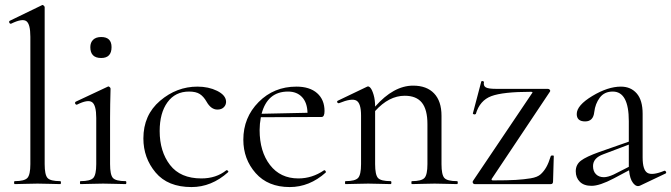

<svg xmlns="http://www.w3.org/2000/svg" viewBox="-20 -746 2719 778"><path d="M40 0Q37 0 37 -6Q37 -12 40 -12Q79 -12 91 -25Q103 -38 103 -81V-597Q103 -649 86.5 -660.5Q70 -672 25 -650Q22 -649 19.5 -651.5Q17 -654 17 -657.5Q17 -661 20 -662L150 -725Q153 -727 157 -723.5Q161 -720 161 -717V-81Q161 -38 172.5 -25Q184 -12 224 -12Q227 -12 227 -6Q227 0 224 0Q214 0 183 -1Q152 -2 132 -2Q113 -2 82 -1Q51 0 40 0Z M390 -511Q346 -511 346 -555Q346 -574 357.5 -585Q369 -596 390 -596Q432 -596 432 -555Q432 -511 390 -511ZM306 0Q304 0 304 -6Q304 -12 306 -12Q346 -12 358 -25Q370 -38 370 -81V-268Q370 -320 353 -332Q336 -344 292 -322Q289 -321 286.5 -323.5Q284 -326 284 -329Q284 -332 287 -334L417 -395Q420 -397 424 -393.5Q428 -390 428 -387Q428 -383 427.5 -366.5Q427 -350 426.5 -323.5Q426 -297 426 -269V-81Q426 -38 437.5 -25Q449 -12 489 -12Q492 -12 492 -6Q492 0 489 0Q478 0 447.5 -1Q417 -2 398 -2Q379 -2 348 -1Q317 0 306 0Z M756 12Q660 12 610.5 -47Q561 -106 561 -185Q561 -280 628.5 -337.5Q696 -395 780 -395Q825 -395 859.5 -378Q894 -361 896 -336Q897 -322 887.5 -312Q878 -302 861 -302Q835 -302 817 -334Q805 -355 789.5 -365Q774 -375 746 -375Q690 -375 658.5 -331.5Q627 -288 627 -215Q627 -132 669 -77.5Q711 -23 796 -23Q856 -23 897 -56Q899 -57 901.5 -55.5Q904 -54 905 -52Q906 -50 904 -48Q837 12 756 12Z M1293 -56Q1294 -57 1296.5 -55.5Q1299 -54 1300 -51.5Q1301 -49 1300 -47Q1234 12 1154 12Q1066 12 1016 -44.5Q966 -101 966 -180Q966 -270 1028 -332.5Q1090 -395 1181 -395Q1235 -395 1265 -368.5Q1295 -342 1295 -296Q1295 -272 1283 -272L1037 -271Q1032 -244 1032 -219Q1032 -132 1074 -77.5Q1116 -23 1189 -23Q1245 -23 1293 -56ZM1147 -375Q1064 -375 1040 -285L1226 -289Q1225 -330 1204 -352.5Q1183 -375 1147 -375Z M1832 -12Q1835 -12 1835 -6Q1835 0 1832 0Q1821 0 1790 -1Q1759 -2 1741 -2Q1722 -2 1691 -1Q1660 0 1649 0Q1647 0 1647 -6Q1647 -12 1649 -12Q1688 -12 1700 -25Q1712 -38 1712 -81V-243Q1712 -302 1689.5 -330Q1667 -358 1620 -358Q1556 -358 1500 -296V-81Q1500 -38 1511.5 -25Q1523 -12 1563 -12Q1566 -12 1566 -6Q1566 0 1563 0Q1552 0 1521 -1Q1490 -2 1472 -2Q1453 -2 1422 -1Q1391 0 1380 0Q1378 0 1378 -6Q1378 -12 1380 -12Q1419 -12 1431 -25Q1443 -38 1443 -81V-278Q1443 -328 1424 -338.5Q1405 -349 1354 -328Q1351 -327 1348.5 -329Q1346 -331 1346 -334Q1346 -337 1349 -338L1468 -395Q1474 -398 1481 -390Q1488 -382 1494 -361.5Q1500 -341 1500 -314Q1575 -399 1654 -399Q1709 -399 1739 -367.5Q1769 -336 1769 -277V-81Q1769 -38 1780.5 -25Q1792 -12 1832 -12Z M1896 -12 2135 -367Q2142 -374 2131 -374Q2018 -374 1971 -356.5Q1924 -339 1908 -284Q1907 -283 1904 -282.5Q1901 -282 1898.5 -283.5Q1896 -285 1896 -286L1930 -415Q1930 -417 1933 -417.5Q1936 -418 1938.5 -416.5Q1941 -415 1941 -414Q1938 -398 1948.5 -392Q1959 -386 1989 -386H2200Q2205 -386 2208 -382Q2211 -378 2208 -374L1973 -22Q1969 -15 1978 -15Q2038 -15 2070.5 -17Q2103 -19 2130.5 -23.5Q2158 -28 2171 -40Q2184 -52 2193.5 -68.5Q2203 -85 2212 -114Q2213 -116 2218.5 -116Q2224 -116 2224 -114L2221 -11Q2221 0 2212 0H1903Q1899 0 1896.5 -4Q1894 -8 1896 -12Z M2672 -54Q2676 -55 2678.5 -50Q2681 -45 2677 -43L2574 6Q2559 13 2545.5 -4Q2532 -21 2529 -56L2467 -23Q2410 7 2377 7Q2346 7 2329.5 -9.5Q2313 -26 2313 -52Q2313 -79 2334 -95Q2355 -111 2408 -130L2528 -172V-255Q2528 -375 2463 -375Q2429 -375 2410.5 -350.5Q2392 -326 2388 -292Q2384 -254 2351 -254Q2317 -254 2317 -284Q2317 -319 2380 -357Q2443 -395 2496 -395Q2536 -395 2560 -367.5Q2584 -340 2584 -285V-108Q2584 -57 2603.5 -45.5Q2623 -34 2672 -54ZM2467 -39 2528 -70V-76V-160L2425 -121Q2383 -106 2383 -73Q2383 -52 2395 -40Q2407 -28 2427 -28Q2443 -28 2467 -39Z"/></svg>

Font: Cormorant
Style: Regular
Weight: 400
Designer: Christian Thalmann (Catharsis Fonts)
Version: Version 1.000;PS 001.000;hotconv 1.0.70;makeotf.lib2.5.58329